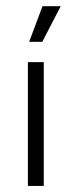

<svg xmlns="http://www.w3.org/2000/svg" viewBox="-20 -610 234 630"><path d="M71.5 0V-406.2H123.6V0ZM75.7 -472.9 119.4 -589.6H179.2L118.8 -472.9Z"/></svg>

Font: Afacad Flux Light
Style: Regular
Weight: 300
Designer: Kristian Moeller
Foundry: Dicotype
Version: Version 1.100